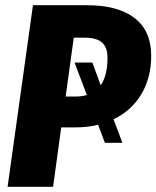

<svg xmlns="http://www.w3.org/2000/svg" viewBox="-20 -714 598 734"><path d="M414 -258 448 -168H381L355 -237Q316 -227 266 -227H214L183 0H9L106 -694H313Q431 -694 494.5 -645Q558 -596 558 -501Q558 -417 520.5 -354Q483 -291 414 -258ZM365 -388Q391 -425 391 -493Q391 -533 370 -551.5Q349 -570 303 -570H262L231 -345H270Q294 -345 312 -351L265 -475H333Z"/></svg>

Font: Fira Sans Condensed ExtraBold
Style: Italic
Weight: 800
Width: 3
Italic angle: -8°
Designer: bBox Type GmbH & Carrois Corporate GbR & Edenspiekermann AG
Foundry: bBox Type GmbH & Carrois Corporate GbR & Edenspiekermann AG
Version: Version 4.301